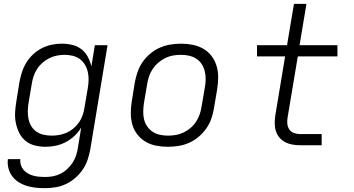

<svg xmlns="http://www.w3.org/2000/svg" viewBox="-20 -755 1840 998"><path d="M214 223Q189 223 165 220.5Q141 218 118.5 211Q96 204 76.5 191.5Q57 179 43.5 161Q30 143 24 120Q18 97 21 72H86Q84 88 88.5 102.5Q93 117 102.5 128Q112 139 125 146.5Q138 154 152.5 158Q167 162 182.5 163.5Q198 165 214 165Q234 165 254 161.5Q274 158 293.5 148.5Q313 139 329 124Q345 109 357 91Q369 73 375.5 53Q382 33 385 13L402 -92Q388 -68 367 -48.5Q346 -29 321 -16Q296 -3 269.5 2.5Q243 8 217 8Q188 8 160.5 1Q133 -6 112.5 -23Q92 -40 80 -64Q68 -88 62.5 -115Q57 -142 58.5 -170.5Q60 -199 65 -228L81 -328Q86 -354 94 -379.5Q102 -405 116.5 -429Q131 -453 152 -472.5Q173 -492 197.5 -504.5Q222 -517 248.5 -522.5Q275 -528 301 -528Q329 -528 356 -521.5Q383 -515 403.5 -499Q424 -483 436.5 -459.5Q449 -436 455 -410L473 -520H539L449 23Q444 50 435 76.5Q426 103 409.5 127Q393 151 370.5 170.5Q348 190 322 202Q296 214 268.5 218.5Q241 223 214 223ZM249 -50Q268 -50 288 -53.5Q308 -57 327 -65.5Q346 -74 362.5 -88Q379 -102 391 -119.5Q403 -137 409.5 -156Q416 -175 419 -195L436 -295Q440 -317 440.5 -338.5Q441 -360 436.5 -380.5Q432 -401 421.5 -418.5Q411 -436 395 -448Q379 -460 358 -465Q337 -470 315 -470Q296 -470 275.5 -466Q255 -462 236 -452.5Q217 -443 200.5 -428.5Q184 -414 172.5 -396Q161 -378 154.5 -358Q148 -338 145 -318L128 -218Q125 -197 124.5 -176Q124 -155 128.5 -135Q133 -115 143.5 -98Q154 -81 170.5 -70Q187 -59 207.5 -54.5Q228 -50 249 -50Z M852 8Q852 8 852 8Q852 8 852 8Q821 8 791 2Q761 -4 736.5 -18.5Q712 -33 694 -56Q676 -79 668 -107Q660 -135 660 -166Q660 -197 665 -228L681 -328Q686 -355 695.5 -382Q705 -409 721.5 -433Q738 -457 761.5 -476.5Q785 -496 811.5 -507.5Q838 -519 866 -523.5Q894 -528 921 -528Q921 -528 921 -528Q921 -528 921 -528Q952 -528 982 -522Q1012 -516 1037 -501.5Q1062 -487 1079.5 -464Q1097 -441 1105.5 -413Q1114 -385 1114 -354Q1114 -323 1109 -292L1092 -192Q1088 -165 1078.5 -138Q1069 -111 1052 -87Q1035 -63 1012 -43.5Q989 -24 962.5 -12.5Q936 -1 908 3.5Q880 8 852 8ZM853 -50Q873 -50 894 -53.5Q915 -57 934.5 -66.5Q954 -76 971 -90.5Q988 -105 999.5 -123Q1011 -141 1018 -161Q1025 -181 1028 -202L1045 -302Q1049 -323 1049 -344.5Q1049 -366 1044 -386Q1039 -406 1028 -422.5Q1017 -439 1000 -450Q983 -461 962.5 -465.5Q942 -470 920 -470Q900 -470 879.5 -466.5Q859 -463 839.5 -453.5Q820 -444 803 -429.5Q786 -415 774 -397Q762 -379 755 -359Q748 -339 745 -318L728 -218Q725 -197 724.5 -175.5Q724 -154 729 -134Q734 -114 745.5 -97.5Q757 -81 773.5 -70Q790 -59 811 -54.5Q832 -50 853 -50Z M1541 0Q1520 0 1500 -3.5Q1480 -7 1462.5 -16Q1445 -25 1432.5 -40Q1420 -55 1414 -74Q1408 -93 1408 -113.5Q1408 -134 1411 -155L1462 -462H1316V-520H1472L1508 -735H1573L1537 -520H1734V-462H1528L1475 -145Q1472 -128 1473.5 -111.5Q1475 -95 1484 -82Q1493 -69 1508.5 -63.5Q1524 -58 1541 -58H1652V0Z"/></svg>

Font: Iosevka SS04 Lt Ex Obl
Style: Regular
Weight: 300
Width: 7
Italic angle: -9°
Monospace: yes
Designer: Belleve Invis
Foundry: Belleve Invis
Version: Version 19.0.0; ttfautohint (v1.8.4)